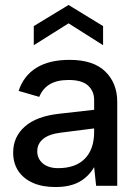

<svg xmlns="http://www.w3.org/2000/svg" viewBox="-20 -748 554 773"><path d="M203 5Q150 5 112 -12Q74 -29 53.5 -60Q33 -91 33 -134Q33 -197 80 -238.5Q127 -280 218 -290L359 -306V-346Q359 -381 334.5 -403.5Q310 -426 256 -426Q210 -426 181 -409Q152 -392 138 -358L55 -382Q75 -443 126.5 -475Q178 -507 260 -507Q356 -507 404 -460Q452 -413 452 -338V0H367L359 -75Q337 -37 299.5 -16Q262 5 203 5ZM214 -71Q284 -71 321.5 -109Q359 -147 359 -217V-231L225 -214Q177 -208 153.5 -188.5Q130 -169 130 -139Q130 -109 152.5 -90Q175 -71 214 -71ZM116 -566V-643L256 -728L395 -643V-566L256 -654Z"/></svg>

Font: Envelope Sans Variable
Style: Regular
Weight: 500
Designer: Andreas Rasmussen / Norman Anderson
Foundry: mail.de GmbH
Version: Version 1.150